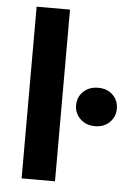

<svg xmlns="http://www.w3.org/2000/svg" viewBox="-52 -761 574 802"><g transform="rotate(5 235.0 -360.0)"><path d="M69 0V-720H209V0ZM355 -244Q317 -244 293 -267.5Q269 -291 269 -324Q269 -359 293 -382Q317 -405 355 -405Q393 -405 416.5 -382Q440 -359 440 -324Q440 -291 416.5 -267.5Q393 -244 355 -244Z"/></g></svg>

Font: DM Sans 9pt ExtraBold
Style: Regular
Weight: 800
Version: Version 4.004;gftools[0.9.30]